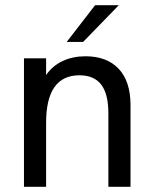

<svg xmlns="http://www.w3.org/2000/svg" viewBox="-20 -717 587 737"><path d="M72 -493H157V-429Q181.5 -464.5 220.5 -482.8Q259.5 -501 308 -501Q390 -501 435.5 -453Q481 -405 481 -313V0H396V-282Q396 -356.5 368.5 -392.2Q341 -428 285 -428Q157 -428 157 -246V0H72ZM345 -697H436L299 -556H236Z"/></svg>

Font: HK Grotesk
Style: Regular
Weight: 400
Designer: Alfredo Marco Pradil
Foundry: Hanken Design Co.
Version: Version 3.001